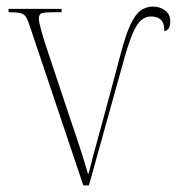

<svg xmlns="http://www.w3.org/2000/svg" viewBox="-20 -563 537 583"><path d="M71 -482Q65 -501 59.5 -510.5Q54 -520 42.5 -523Q31 -526 6 -526V-536H167V-526H150Q119 -526 108.5 -523.5Q98 -521 98 -507Q98 -496 106 -467.5Q114 -439 122 -416L194 -200Q209 -157 223.5 -112Q238 -67 247 -36H249Q261 -84 284 -167.5Q307 -251 345 -394Q361 -456 376 -488Q391 -520 407.5 -531.5Q424 -543 445 -543Q465 -543 481 -531.5Q497 -520 497 -497Q497 -483 492 -476.5Q487 -470 479 -468Q479 -493 468.5 -503Q458 -513 439 -513Q422 -513 408.5 -501.5Q395 -490 382.5 -460.5Q370 -431 355 -377L250 0H233Z"/></svg>

Font: Noto Serif Display SemiCondensed Thin
Style: Regular
Weight: 100
Width: 4
Designer: Monotype Design Team
Foundry: Monotype Imaging Inc.
Version: Version 2.009